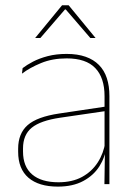

<svg xmlns="http://www.w3.org/2000/svg" viewBox="-20 -700 509 730"><path d="M377 0 379 -128 377.5 -131.5V-292V-334.5Q377.5 -404.5 342.2 -441.2Q307 -478 233.5 -478Q179 -478 136 -460.2Q93 -442.5 63.5 -420L66 -441Q81.5 -453 105.2 -465.5Q129 -478 161.2 -486.5Q193.5 -495 233.5 -495Q275 -495 305.5 -484.2Q336 -473.5 356.2 -453Q376.5 -432.5 386.2 -402.8Q396 -373 396 -335V0ZM200 9.5Q127.5 9.5 88.2 -24.2Q49 -58 49 -123V-134.5Q49 -192.5 85 -224.2Q121 -256 205.5 -268.5L386.5 -295.5L387 -278.5L209 -252.5Q134 -241.5 100.8 -214.5Q67.5 -187.5 67.5 -135.5V-124Q67.5 -66.5 102.2 -36.8Q137 -7 202.5 -7Q254.5 -7 291.8 -27.2Q329 -47.5 351.5 -82.2Q374 -117 380.5 -160.5L390 -142H384Q380 -102.5 358 -67.8Q336 -33 296.5 -11.8Q257 9.5 200 9.5ZM216 -680H241L343 -556V-555.5H323.5L230 -664H227L133.5 -555.5H114V-556Z"/></svg>

Font: Anek Latin Medium Thin
Style: Regular
Weight: 250
Version: Version 1.003